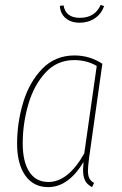

<svg xmlns="http://www.w3.org/2000/svg" viewBox="-20 -756 500 786"><path d="M399 -495 345 -112Q340 -74 340 -57Q340 -38 345.5 -26.5Q351 -15 365 -7L357 10Q337 0 328.5 -16.5Q320 -33 320 -61Q320 -69 322 -93Q293 -44 256.5 -17Q220 10 177 10Q117 10 83.5 -37.5Q50 -85 50 -168Q50 -254 75 -337Q100 -420 153 -474.5Q206 -529 285 -529Q347 -529 399 -495ZM73 -169Q73 -94 100 -52.5Q127 -11 178 -11Q259 -11 325 -128L376 -486Q335 -510 284 -510Q213 -510 165.5 -458Q118 -406 95.5 -327.5Q73 -249 73 -169ZM225 -732 240 -734Q249 -683 307 -683Q369 -683 392 -736L406 -731Q395 -699 368 -681Q341 -663 306 -663Q271 -663 249 -681.5Q227 -700 225 -732Z"/></svg>

Font: Fira Sans Extra Condensed Thin
Style: Italic
Weight: 250
Width: 3
Italic angle: -8°
Designer: Carrois Corporate & Edenspiekermann AG
Foundry: Carrois Corporate GbR & Edenspiekermann AG
Version: Version 4.203